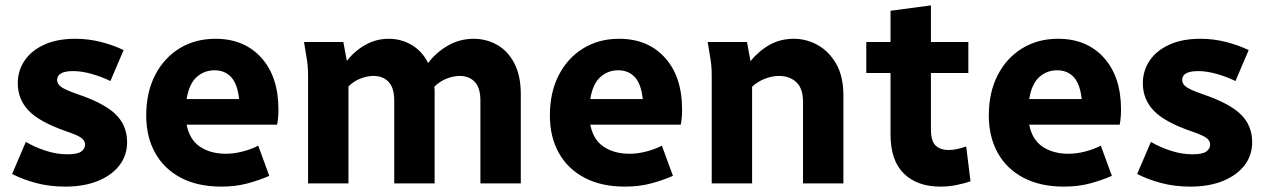

<svg xmlns="http://www.w3.org/2000/svg" viewBox="-20 -681 4703 713"><path d="M25 -35 76 -154Q108 -135 149 -121.5Q190 -108 230 -108Q268 -108 282 -118.5Q296 -129 296 -144Q296 -159 281 -169.5Q266 -180 230 -192Q128 -227 87 -269.5Q46 -312 46 -372Q46 -418 71 -455.5Q96 -493 144 -515Q192 -537 260 -537Q309 -537 355.5 -525Q402 -513 439 -495L390 -380Q360 -395 322 -406Q284 -417 252 -417Q192 -417 192 -384Q192 -369 207.5 -358Q223 -347 266 -332Q367 -298 409.5 -256.5Q452 -215 452 -153Q452 -104 423.5 -67Q395 -30 343.5 -9Q292 12 222 12Q164 12 113.5 -1.5Q63 -15 25 -35Z M523 -252Q523 -338 556 -402Q589 -466 647 -501.5Q705 -537 780 -537Q887 -537 950.5 -466.5Q1014 -396 1014 -274Q1014 -257 1012.5 -242Q1011 -227 1009 -218H673Q684 -162 723 -136Q762 -110 819 -110Q849 -110 881.5 -118.5Q914 -127 939 -140L980 -28Q944 -12 899.5 0Q855 12 802 12Q714 12 651.5 -21Q589 -54 556 -113.5Q523 -173 523 -252ZM777 -420Q738 -420 710 -394.5Q682 -369 673 -313H868Q862 -369 838.5 -394.5Q815 -420 777 -420Z M1109 -525H1255L1268 -455Q1297 -492 1337 -514.5Q1377 -537 1424 -537Q1469 -537 1508 -514.5Q1547 -492 1570 -447Q1599 -486 1643 -511.5Q1687 -537 1739 -537Q1786 -537 1826 -514.5Q1866 -492 1890 -446Q1914 -400 1914 -331V0H1764V-308Q1764 -355 1743 -377Q1722 -399 1687 -399Q1664 -399 1638.5 -389Q1613 -379 1593 -359Q1594 -352 1594 -345.5Q1594 -339 1594 -331V0H1444V-308Q1444 -355 1423 -377Q1402 -399 1367 -399Q1344 -399 1319 -389.5Q1294 -380 1274 -360V0H1124V-400Q1124 -421 1122.5 -437.5Q1121 -454 1117 -476Z M2022 -252Q2022 -338 2055 -402Q2088 -466 2146 -501.5Q2204 -537 2279 -537Q2386 -537 2449.5 -466.5Q2513 -396 2513 -274Q2513 -257 2511.5 -242Q2510 -227 2508 -218H2172Q2183 -162 2222 -136Q2261 -110 2318 -110Q2348 -110 2380.5 -118.5Q2413 -127 2438 -140L2479 -28Q2443 -12 2398.5 0Q2354 12 2301 12Q2213 12 2150.5 -21Q2088 -54 2055 -113.5Q2022 -173 2022 -252ZM2276 -420Q2237 -420 2209 -394.5Q2181 -369 2172 -313H2367Q2361 -369 2337.5 -394.5Q2314 -420 2276 -420Z M2608 -525H2754L2767 -454Q2798 -492 2838 -514.5Q2878 -537 2928 -537Q2975 -537 3017 -513.5Q3059 -490 3085.5 -443.5Q3112 -397 3112 -326V0H2962V-303Q2962 -353 2937 -376Q2912 -399 2873 -399Q2848 -399 2821.5 -389Q2795 -379 2773 -359V0H2623V-400Q2623 -421 2621.5 -437.5Q2620 -454 2616 -476Z M3197 -410V-525H3287V-641L3437 -661V-525H3576V-410H3437V-201Q3437 -158 3454 -141Q3471 -124 3504 -124Q3531 -124 3568 -137L3584 -8Q3559 1 3530 6.5Q3501 12 3472 12Q3386 12 3336.5 -36.5Q3287 -85 3287 -182V-410Z M3652 -252Q3652 -338 3685 -402Q3718 -466 3776 -501.5Q3834 -537 3909 -537Q4016 -537 4079.5 -466.5Q4143 -396 4143 -274Q4143 -257 4141.5 -242Q4140 -227 4138 -218H3802Q3813 -162 3852 -136Q3891 -110 3948 -110Q3978 -110 4010.5 -118.5Q4043 -127 4068 -140L4109 -28Q4073 -12 4028.5 0Q3984 12 3931 12Q3843 12 3780.5 -21Q3718 -54 3685 -113.5Q3652 -173 3652 -252ZM3906 -420Q3867 -420 3839 -394.5Q3811 -369 3802 -313H3997Q3991 -369 3967.5 -394.5Q3944 -420 3906 -420Z M4203 -35 4254 -154Q4286 -135 4327 -121.5Q4368 -108 4408 -108Q4446 -108 4460 -118.5Q4474 -129 4474 -144Q4474 -159 4459 -169.5Q4444 -180 4408 -192Q4306 -227 4265 -269.5Q4224 -312 4224 -372Q4224 -418 4249 -455.5Q4274 -493 4322 -515Q4370 -537 4438 -537Q4487 -537 4533.5 -525Q4580 -513 4617 -495L4568 -380Q4538 -395 4500 -406Q4462 -417 4430 -417Q4370 -417 4370 -384Q4370 -369 4385.5 -358Q4401 -347 4444 -332Q4545 -298 4587.5 -256.5Q4630 -215 4630 -153Q4630 -104 4601.5 -67Q4573 -30 4521.5 -9Q4470 12 4400 12Q4342 12 4291.5 -1.5Q4241 -15 4203 -35Z"/></svg>

Font: Radio Canada
Style: Bold
Weight: 700
Designer: Charles Daoud, Etienne Aubert Bonn, Alexandre Saumier Demers, Jacques Le Bailly
Foundry: Radio-Canada
Version: Version 2.104; ttfautohint (v1.8.4.7-5d5b);gftools[0.9.28.de